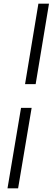

<svg xmlns="http://www.w3.org/2000/svg" viewBox="-20 -810 298 1050"><path d="M190 -790H248L175 -350H117ZM95 -220H153L79 220H21Z"/></svg>

Font: Oak Sans Light Italic
Style: Regular
Weight: 400
Italic angle: -9.5°
Foundry: Erik Kennedy, Walven
Version: Version 1.000;Glyphs 3.1.2 (3151)